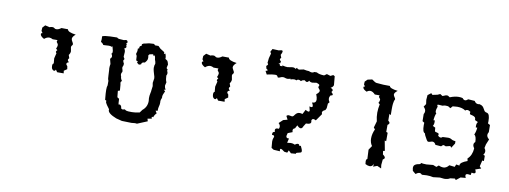

<svg xmlns="http://www.w3.org/2000/svg" viewBox="-50 -784 2766 1044"><g transform="rotate(10 1333.0 -261.5)"><path d="M272 -443.4Q273.4 -427.7 318.4 -421.9Q301.3 -407.7 301.3 -396Q301.3 -392.6 303 -388.7Q304.7 -384.8 306.9 -381.1Q309.1 -377.4 310.8 -374Q312.5 -370.6 312.5 -368.2Q312.5 -363.3 308.6 -360.1Q304.7 -356.9 304.7 -350.1L308.6 -328.1Q308.6 -317.9 300.3 -306.6L306.2 -289.6Q300.3 -284.2 300.3 -279.8Q300.3 -273.9 308.1 -267.6Q295.9 -264.2 295.9 -256.8Q295.9 -251.5 303.2 -245.1L305.7 -229L288.6 -217.3L290.5 -203.1H254.4L245.6 -215.8Q242.2 -208 236.8 -208Q231 -208 226.1 -214.4Q221.2 -220.7 221.2 -231.9Q221.2 -245.6 228 -246.6L225.6 -274.9L232.9 -304.7Q228.5 -307.6 228.5 -311Q228.5 -316.4 234.9 -321.3L226.6 -328.6Q232.4 -340.8 232.4 -348.6Q232.4 -352.1 231 -354.5Q229.5 -356.9 228 -358.9Q226.6 -360.8 225.1 -362.8Q223.6 -364.7 223.6 -367.7L226.1 -375.5H199.2Q189.5 -381.3 180.2 -381.3Q166.5 -381.3 152.8 -369.1Q131.3 -380.4 131.3 -392.1L131.8 -396L139.2 -398.9L131.8 -409.7L132.8 -428.2L146.5 -442.9L171.4 -437Q177.7 -440.4 187 -440.4Q194.3 -440.4 198.2 -436.5Q202.1 -432.6 208.5 -432.6Q221.7 -432.6 235.8 -443.8Z M730.5 -2.9Q724.6 -3.9 720.2 -3.9L714.4 -3.4Q707.5 -2 699.7 -2L647 -3.4L614.7 -11.7Q566.9 -30.3 566.9 -49.8Q566.9 -51.8 567.4 -53.7Q549.3 -76.2 543.9 -90.3Q545.4 -92.8 545.4 -94.7Q545.4 -98.6 537.6 -100.1L536.6 -109.4Q533.7 -137.7 533.7 -155.3Q533.7 -173.8 537.1 -180.2V-205.6Q532.2 -214.8 532.2 -235.8Q532.2 -248 530.8 -263.7Q529.8 -268.6 529.8 -273.9Q529.8 -285.2 532.2 -297.4L525.4 -324.7L533.2 -335.4V-337.9Q533.2 -348.1 526.9 -353.5Q532.7 -355.5 532.7 -364.7Q532.7 -367.7 532.2 -371.6L526.4 -394L522 -390.6Q518.1 -394 506.8 -394L499.5 -393.6Q487.3 -392.6 481 -392.6Q474.1 -392.6 474.1 -393.6L474.6 -394Q474.6 -397.9 460.4 -407.7Q461.4 -418 461.9 -420.9V-423.8Q461.9 -428.2 461.4 -438Q474.6 -443.8 503.9 -444.8L543 -445.8Q549.3 -439.5 560.1 -439.5L581.5 -438L593.3 -440.9Q603 -439.5 603 -429.7V-427.2Q597.2 -424.8 597.2 -422.9Q597.2 -421.9 598.6 -421.4Q601.1 -419.9 601.1 -418Q601.1 -416 599.1 -413.6L602.1 -403.3Q598.1 -394.5 590.8 -394.5Q597.7 -386.2 597.7 -374.5Q597.7 -371.6 597.2 -368.2Q596.2 -359.4 596.2 -353.5L595.7 -352.5Q595.7 -347.2 600.1 -341.8Q602.1 -339.4 602.1 -337.4Q602.1 -334.5 599.6 -332Q597.7 -331.1 597.7 -328.1Q597.7 -322.3 604 -311.5Q604 -300.8 600.6 -295.9Q599.1 -293.5 599.1 -290Q599.1 -284.7 602.5 -276.4L603.5 -266.6Q598.1 -259.8 598.1 -252.4Q598.1 -246.6 601.1 -240.7Q601.1 -228.5 610.4 -216.8Q603.5 -214.8 603.5 -206.1Q603.5 -201.7 605.5 -195.3L607.9 -164.1L597.2 -160.6L600.6 -126L611.3 -119.1Q611.3 -87.4 616.2 -87.4Q617.7 -87.4 619.6 -90.3Q630.9 -84 630.9 -72.8V-70.3Q636.7 -65.4 641.1 -65.4Q643.6 -65.4 645.5 -66.4Q647.9 -67.9 649.9 -67.9Q653.3 -67.9 656.2 -64.9Q661.1 -61 673.6 -60.5Q686 -60.1 692.9 -60.1Q709.5 -60.1 734.4 -65.4L746.6 -82Q772 -102.1 772 -135.3Q772 -142.6 770.5 -150.9Q770.5 -165 773.4 -177.5Q776.4 -189.9 776.4 -196.8L779.3 -218.8L776.4 -236.3L780.3 -262.2Q780.3 -267.1 778.8 -272.2Q777.3 -277.3 775.4 -283.4Q773.4 -289.6 770.5 -300.5Q767.6 -311.5 767.6 -320.8L768.1 -321.3Q768.1 -333 771 -337.9Q772 -339.8 772 -342.3Q772 -346.7 770 -353Q765.6 -363.3 765.6 -368.7Q765.6 -374 761.7 -384.3L752.4 -383.3V-390.1L731.9 -386.2L726.6 -378.9Q728.5 -371.6 728.5 -365.2Q728.5 -355.5 723.6 -348.6L715.3 -337.9Q696.8 -337.4 696.8 -325.2V-324.7L685.1 -320.8L672.9 -330.1L676.8 -336.4L666.5 -341.3L665 -366.2Q660.2 -371.6 660.2 -377Q660.2 -380.9 662.6 -384.8Q664.6 -392.6 664.6 -398.9Q664.6 -402.3 664.1 -405.3L672.4 -409.7L670.4 -413.6L673.8 -420.9Q682.6 -422.9 682.6 -428.7Q682.6 -430.7 681.6 -433.1Q690.9 -439.9 699.2 -439.9L719.7 -444.8L744.6 -446.3Q748 -446.3 753.4 -439.5H772.5L785.2 -426.8L809.1 -411.6V-400.9Q813 -404.8 816.9 -404.8Q821.8 -390.6 821.8 -383.8V-382.3Q821.3 -381.3 821.3 -380.4Q821.3 -375 827.6 -373Q834 -370.1 836.7 -362.8Q839.4 -355.5 840.8 -349.1L836.9 -331.5Q836.9 -325.2 841.3 -323.7Q843.8 -322.3 843.8 -320.3Q843.8 -318.4 841.8 -315.4L845.2 -307.6Q846.2 -304.7 846.2 -301.3Q846.2 -294.4 842.3 -288.6Q842.8 -275.9 844 -269.3Q845.2 -262.7 846.2 -259.5Q847.2 -256.3 848.1 -255.1Q849.1 -253.9 849.1 -252.4L844.7 -233.4Q844.7 -224.1 851.6 -211.4L841.8 -210L850.6 -202.6Q839.8 -181.6 839.8 -171.4L840.3 -167.5Q840.3 -163.6 837.4 -158.2Q834.5 -153.8 834.5 -141.6Q834.5 -140.6 835 -139.6V-137.7Q835 -125.5 832 -116.7Q829.1 -107.4 829.1 -94.2V-91.3L817.9 -90.3L826.2 -76.7Q814.5 -65.4 811.5 -52.7L806.6 -54.2Q803.2 -54.2 803.2 -50.8L805.2 -43.9L782.2 -39.6L786.1 -25.9Z M1160.6 -443.4Q1162.1 -427.7 1207 -421.9Q1189.9 -407.7 1189.9 -396Q1189.9 -392.6 1191.7 -388.7Q1193.4 -384.8 1195.6 -381.1Q1197.8 -377.4 1199.5 -374Q1201.2 -370.6 1201.2 -368.2Q1201.2 -363.3 1197.3 -360.1Q1193.4 -356.9 1193.4 -350.1L1197.3 -328.1Q1197.3 -317.9 1189 -306.6L1194.8 -289.6Q1189 -284.2 1189 -279.8Q1189 -273.9 1196.8 -267.6Q1184.6 -264.2 1184.6 -256.8Q1184.6 -251.5 1191.9 -245.1L1194.3 -229L1177.2 -217.3L1179.2 -203.1H1143.1L1134.3 -215.8Q1130.9 -208 1125.5 -208Q1119.6 -208 1114.7 -214.4Q1109.9 -220.7 1109.9 -231.9Q1109.9 -245.6 1116.7 -246.6L1114.3 -274.9L1121.6 -304.7Q1117.2 -307.6 1117.2 -311Q1117.2 -316.4 1123.5 -321.3L1115.2 -328.6Q1121.1 -340.8 1121.1 -348.6Q1121.1 -352.1 1119.6 -354.5Q1118.2 -356.9 1116.7 -358.9Q1115.2 -360.8 1113.8 -362.8Q1112.3 -364.7 1112.3 -367.7L1114.7 -375.5H1087.9Q1078.1 -381.3 1068.8 -381.3Q1055.2 -381.3 1041.5 -369.1Q1020 -380.4 1020 -392.1L1020.5 -396L1027.8 -398.9L1020.5 -409.7L1021.5 -428.2L1035.2 -442.9L1060.1 -437Q1066.4 -440.4 1075.7 -440.4Q1083 -440.4 1086.9 -436.5Q1090.8 -432.6 1097.2 -432.6Q1110.4 -432.6 1124.5 -443.8Z M1474.1 -0.5 1471.2 -34.7Q1471.2 -47.4 1474.1 -53.5Q1477.1 -59.6 1477.1 -63.5Q1477.1 -70.3 1467.8 -70.3H1464.4L1463.9 -76.2Q1463.9 -88.4 1476.6 -88.9L1474.6 -98.6Q1474.6 -109.9 1489.3 -109.9L1495.1 -109.4Q1498 -115.2 1498 -121.1Q1498 -131.3 1488.3 -140.1L1509.8 -160.2L1533.2 -166.5L1523.4 -185.5Q1527.8 -191.4 1536.1 -191.4L1553.2 -188.5Q1558.6 -188.5 1561.8 -192.4Q1564.9 -196.3 1568.6 -201.2Q1572.3 -206.1 1577.9 -210Q1583.5 -213.9 1593.8 -213.9L1607.9 -211.4L1620.6 -236.3Q1631.3 -229.5 1637.2 -229.5Q1643.1 -229.5 1643.1 -236.8L1637.7 -258.3L1647.5 -256.3Q1655.3 -256.3 1655.3 -263.2Q1655.3 -269 1647.9 -281.7H1648.4Q1669.9 -281.7 1669.9 -300.8Q1669.9 -312 1662.6 -330.1Q1678.2 -341.8 1678.2 -350.6Q1678.2 -353.5 1676.5 -356.2Q1674.8 -358.9 1672.6 -361.3Q1670.4 -363.8 1668.7 -366.2Q1667 -368.7 1667 -370.6L1670.9 -380.4Q1670.9 -386.7 1652.8 -391.6L1631.3 -388.2Q1618.2 -388.2 1612.3 -396Q1606.9 -386.7 1600.6 -386.7Q1594.7 -386.7 1587.9 -394L1577.1 -392.1L1567.9 -385.7Q1560.5 -391.1 1554.7 -391.1Q1547.9 -391.1 1543 -385.3Q1537.6 -388.7 1530.8 -388.7Q1520 -388.7 1510.3 -384.3L1511.7 -388.7L1495.6 -385.3Q1486.3 -385.3 1481 -387.7Q1475.6 -390.1 1468.8 -390.1Q1462.4 -390.1 1455.3 -386.7Q1448.2 -383.3 1443.8 -383.3Q1439.9 -383.3 1439.5 -385.3Q1439 -387.2 1438 -389.4Q1437 -391.6 1434.3 -393.6Q1431.6 -395.5 1423.8 -395.5Q1408.7 -395.5 1378.9 -388.7L1369.1 -407.2Q1379.9 -409.2 1379.9 -412.6Q1379.9 -415 1371.6 -419.9L1368.2 -434.1Q1376.5 -440.4 1376.5 -444.8Q1376.5 -448.2 1372.1 -451.2L1375 -478.5L1382.3 -505.4Q1377.4 -508.8 1377.4 -517.1Q1382.3 -522 1385.7 -530.8L1420.4 -529.3L1435.1 -532.7Q1442.4 -532.7 1442.4 -526.9Q1442.4 -519.5 1435.1 -507.3L1440.9 -491.7Q1435.1 -486.8 1435.1 -482.9Q1435.1 -477.5 1442.9 -472.2L1440.4 -461.4L1431.6 -460Q1441.4 -455.1 1441.4 -451.2L1440.4 -448.2L1455.1 -447.3L1453.6 -452.6Q1471.2 -447.8 1482.9 -447.8L1510.7 -452.1Q1523.4 -452.1 1527.3 -445.8L1535.2 -453.6Q1538.6 -445.8 1548.8 -445.8L1572.3 -450.7Q1590.3 -446.8 1601.6 -446.8Q1611.3 -442.4 1618.2 -442.4Q1626 -442.4 1631.8 -447.3H1645.5Q1657.7 -439 1687 -438L1700.7 -447.8L1721.2 -441.4L1735.8 -448.7L1744.6 -443.8L1749 -395.5Q1747.1 -385.3 1733.4 -377.9Q1747.1 -373.5 1747.1 -365.7Q1747.1 -362.8 1741.7 -356.4Q1751.5 -347.7 1751.5 -343.3Q1751.5 -337.9 1740.7 -337.4Q1734.4 -329.1 1734.4 -319.3Q1734.4 -309.1 1741.7 -299.8L1733.9 -290.5L1731.9 -265.1L1726.6 -253.9Q1710 -247.1 1710 -236.8L1712.4 -228.5L1685.1 -189.5Q1676.8 -194.3 1671.4 -194.3Q1663.6 -194.3 1661.1 -184.6L1662.6 -177.2Q1662.6 -163.6 1638.7 -163.6H1635.3L1624.5 -146.5Q1619.6 -132.8 1610.8 -132.8Q1602.5 -132.8 1590.8 -145.5L1581.1 -127.4Q1569.8 -124 1569.8 -113.8L1571.8 -104.5L1546.4 -94.7L1542.5 -78.6Q1542.5 -66.9 1554.2 -66.9L1558.6 -67.4L1552.7 -42.5L1572.8 -44.9Q1585.4 -44.9 1595.2 -39.6Q1604.5 -46.9 1611.8 -46.9Q1619.1 -46.9 1621.1 -37.1L1628.9 -39.1Q1639.2 -19.5 1639.2 -10.3Q1639.2 -4.9 1634.5 -3.2Q1629.9 -1.5 1624.3 -0.5Q1618.7 0.5 1614 2Q1609.4 3.4 1609.4 8.3L1583 10.3L1568.8 -3.4L1562.5 10.3L1545.9 8.3Q1530.8 -3.9 1524.9 -3.9Q1520.5 -3.9 1520.5 1.5L1522 9.8L1487.3 7.8Z M2013.2 -444.3 2049.3 -443.8Q2050.8 -430.2 2095.7 -424.8Q2078.6 -412.1 2078.6 -401.9Q2078.6 -398.9 2080.3 -395.5Q2082 -392.1 2084.2 -388.9Q2086.4 -385.7 2088.1 -382.6Q2089.8 -379.4 2089.8 -377.4Q2089.8 -375.5 2088.4 -374Q2086.9 -372.6 2085.4 -367.4Q2084 -362.3 2082.5 -351.6Q2081.1 -340.8 2081.1 -321.3L2081.5 -288.6L2073.2 -293.5V-256.8Q2082 -250.5 2082 -244.6Q2082 -238.3 2073.2 -232.9V-194.3L2081.5 -190.9V-144.5L2073.2 -146.5L2083.5 -91.3L2074.2 -89.4L2076.7 -70.3Q2089.8 -61 2089.8 -54.2Q2089.8 -47.9 2080.6 -43.5L2077.6 -12.7L2080.1 6.3L2057.1 -3.9L2035.2 4.4L2038.1 -12.7Q2031.2 4.9 2016.1 4.9Q2006.3 4.9 1992.2 -2.4L1990.7 -17.1Q1990.7 -30.3 1997.6 -31.2L1995.1 -82.5L2010.3 -105Q1998 -122.1 1998 -145.5Q1998 -170.9 2010.3 -196.8L2002.4 -206.1L2012.7 -241.7Q2006.8 -265.1 2006.8 -289.1Q2006.8 -300.8 2008.3 -312.5Q2009.8 -324.2 2012.2 -335.9L2003.9 -342.3Q2009.8 -353 2009.8 -359.9Q2009.8 -363.3 2008.3 -365.2Q2006.8 -367.2 2005.4 -368.9Q2003.9 -370.6 2002.4 -372.6Q2001 -374.5 2001 -377L2003.4 -383.8H1976.6Q1962.4 -398.9 1949.2 -398.9Q1939.5 -398.9 1930.2 -391.1Q1908.7 -400.9 1908.7 -411.6L1909.2 -415L1916.5 -417.5L1909.2 -427.2L1910.2 -443.4L1923.8 -456.5L1948.7 -461.9Q1968.3 -447.3 1975.1 -447.3Z M2252.4 -10.7 2249.5 -25.9Q2249.5 -38.1 2255.6 -43.2Q2261.7 -48.3 2268.8 -50.3Q2275.9 -52.2 2282 -53.2Q2288.1 -54.2 2288.1 -58.6L2287.6 -61Q2299.8 -58.1 2319.3 -58.1L2355.5 -61.5L2374.5 -54.2L2386.2 -64Q2399.4 -57.6 2411.1 -57.6Q2429.2 -57.6 2442.4 -75.2L2472.7 -71.8L2478.5 -85.9L2497.1 -83L2496.6 -85.4Q2496.6 -101.1 2536.1 -115.2L2533.2 -128.9Q2556.6 -148.9 2559.6 -188.5Q2551.8 -199.7 2551.8 -209Q2551.8 -217.8 2559.6 -224.1Q2559.1 -256.8 2546.9 -263.2Q2555.2 -281.7 2556.6 -303.2L2548.3 -302.7L2547.9 -311.5Q2547.9 -326.2 2554.7 -333.5L2537.6 -341.3Q2537.6 -353.5 2532.2 -357.7Q2526.9 -361.8 2520.5 -363.5Q2514.2 -365.2 2508.8 -366.5Q2503.4 -367.7 2503.4 -374L2504.9 -380.9Q2495.6 -388.2 2486.8 -388.2Q2481 -388.2 2475.6 -383.3Q2458.5 -396 2429.7 -396L2404.8 -394L2394 -381.8L2380.4 -390.1Q2373 -390.6 2366.7 -391.1H2365.7Q2359.4 -391.1 2349.6 -387.7Q2335.4 -389.2 2328.6 -389.2Q2325.7 -389.2 2324.2 -388.7Q2321.3 -388.7 2321.3 -386.2Q2321.3 -383.3 2324.7 -377.9Q2318.4 -361.8 2318.4 -352.5Q2318.4 -344.2 2323.7 -341.3Q2316.4 -324.7 2314.9 -301.3L2322.3 -301.8L2322.8 -292.5Q2322.8 -278.3 2316.9 -270.5L2331.5 -263.2L2333 -246.6Q2333 -242.2 2336.7 -241Q2340.3 -239.7 2344.5 -239Q2348.6 -238.3 2352.3 -236.6Q2356 -234.9 2356 -229.5L2354.5 -222.7Q2362.3 -215.3 2370.1 -215.3Q2375.5 -215.3 2379.9 -220.2L2411.6 -221.7Q2421.9 -221.7 2429.7 -216.3Q2437.5 -210.9 2452.6 -209.5V-196.8L2436 -170.9L2429.7 -179.2L2405.3 -173.3L2394 -177.7Q2387.7 -177.7 2380.4 -168.9L2348.6 -171.4Q2342.3 -186 2329.6 -186L2322.8 -184.6Q2314 -181.2 2308.6 -181.2Q2303.7 -181.2 2301.8 -184.1Q2296.9 -189.9 2294.2 -195.8Q2291.5 -201.7 2288.1 -206.8Q2284.7 -211.9 2281.2 -223.6Q2267.6 -227.1 2267.6 -266.1L2268.1 -279.3L2257.3 -286.1L2256.8 -325.2Q2261.7 -332.5 2261.7 -341.3Q2261.7 -353.5 2249.5 -364.7L2260.3 -380.9L2257.3 -403.8L2259.3 -430.2L2277.8 -444.3L2285.2 -436L2313 -441.9L2326.7 -448.2L2340.3 -439.5L2358.9 -446.8H2369.1L2380.4 -439.5Q2406.7 -450.2 2428.7 -450.2Q2442.4 -450.2 2450.7 -447.3Q2457 -438 2465.3 -438Q2472.7 -438 2481.4 -446.3L2517.6 -443.8Q2525.4 -429.7 2539.1 -429.7L2547.4 -430.7Q2560.5 -427.2 2565.7 -421.4Q2570.8 -415.5 2573.7 -409.4Q2576.7 -403.3 2580.3 -398.4Q2584 -393.6 2594.7 -391.6Q2610.4 -388.2 2610.4 -347.7L2609.9 -335.9L2622.1 -329.1L2622.6 -290Q2617.2 -281.2 2617.2 -273.9Q2617.2 -261.7 2630.9 -251L2618.7 -221.2L2614.3 -200.7Q2621.6 -191.9 2621.6 -182.6Q2621.6 -172.9 2614.3 -163.6L2623.5 -159.7V-130.4L2614.3 -131.8L2606.4 -98.1L2616.2 -87.9L2585 -77.1Q2589.8 -68.8 2589.8 -63Q2589.8 -55.2 2579.1 -55.2L2568.4 -56.6L2565.9 -43L2550.8 -44.9Q2538.1 -44.9 2538.1 -36.1Q2538.1 -30.8 2542.5 -22.9L2514.2 -20.5L2490.7 -2L2485.4 -9.3L2459.5 -6.3Q2447.3 2 2427.2 2L2403.8 -0.5L2366.7 3.9Q2350.6 0 2331.5 0L2304.7 1.5Q2297.9 -5.9 2290 -5.9Q2281.2 -5.9 2269.5 3.4Z"/></g></svg>

Font: Truetypewriter PolyglOTT
Style: Regular
Weight: 400
Designer: Sergey Beatoff a.k.a. Sam_T
Version: Version 3.76